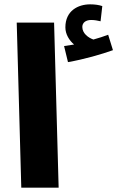

<svg xmlns="http://www.w3.org/2000/svg" viewBox="-20 -864 540 884"><path d="M293 -578C368 -591 447 -614 500 -633L478 -704C457 -696 435 -689 410 -682C387 -690 359 -710 359 -740C359 -759 374 -772 400 -772C416 -772 430 -769 443 -766L451 -836C436 -841 418 -844 395 -844C340 -844 281 -815 281 -738C281 -706 299 -678 321 -659C309 -657 294 -655 275 -652ZM78 0H250L229 -760H57Z"/></svg>

Font: Noto Sans Arabic UI Cn Bk
Style: Regular
Weight: 900
Width: 3
Designer: Monotype Design Team, Nadine Chahine and Nizar Qandah
Foundry: Monotype Imaging Inc.
Version: Version 2.010